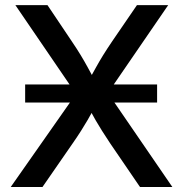

<svg xmlns="http://www.w3.org/2000/svg" viewBox="-20 -748 732 768"><path d="M80.6 -337.9V-410.2H608.4V-337.9ZM22.9 0 312.5 -413.1V-330.6L41.5 -727.5H169.9L266.6 -583.5Q288.1 -551.8 303 -527.1Q317.9 -502.4 330.8 -478.8Q343.8 -455.1 358.9 -426.8H335.4Q351.1 -455.1 364 -478.5Q377 -502 392.3 -526.9Q407.7 -551.8 429.2 -583.5L527.8 -727.5H652.8L383.8 -335.4V-416.5L669.4 0H540L420.9 -174.3Q401.9 -203.1 388.2 -224.6Q374.5 -246.1 362.5 -267.1Q350.6 -288.1 335.9 -314.9H356.9Q342.8 -289.1 330.6 -268.1Q318.4 -247.1 304.4 -225.1Q290.5 -203.1 270.5 -174.3L149.9 0Z"/></svg>

Font: Inter 18pt Medium
Style: Regular
Weight: 500
Designer: Rasmus Andersson
Foundry: rsms
Version: Version 4.001;git-66647c0bb